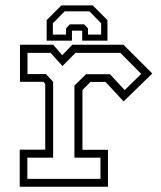

<svg xmlns="http://www.w3.org/2000/svg" viewBox="-20 -710 614 730"><path d="M55 0V-141H152V-391.5L144.5 -399H56V-540H182.5L216.5 -500L255 -540H449.5L559 -430.5L450 -324.5L381 -398.5H324L293.5 -368V-140.5H390.5V0ZM84 -30H362V-110.5H263V-384.5L307 -428H398L454 -367.5L517 -429L437.5 -509H267L217.5 -459L172.5 -509H84.5V-428.5H154.5L182 -399V-110.5H84ZM332.5 -689.5 388.5 -633.5V-555.5H292.5V-593.5H253.5V-555.5H157.5V-633.5L213.5 -689.5ZM320 -667H226L181 -621.5V-578.5H231V-602L245.5 -617.5H300L314.5 -602V-578.5H364.5V-621.5Z"/></svg>

Font: Tourney Thin Light
Style: Regular
Weight: 300
Version: Version 1.015